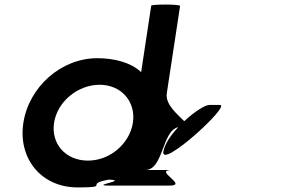

<svg xmlns="http://www.w3.org/2000/svg" viewBox="-20 -810 1286 838"><path d="M82 -274C58 -118 160 8 319 8C469 8 342 -6 455 -26C544 -23 370 0 455 0H720C805 0 646 -68 730 -68H614C694 -68 686 -239 758 -255C725 -220 698 -180 693 -148C681 -70 990 -352 940 -352H894C875 -352 828 -322 784 -281C760 -307 700 -352 708 -403L766 -784C767 -792 641 -792 640 -785L596 -495C551 -538 477 -556 405 -556C246 -556 106 -430 82 -274ZM216 -274C230 -366 319 -440 415 -440C510 -440 574 -366 560 -274C546 -184 461 -109 364 -109C265 -109 202 -184 216 -274Z"/></svg>

Font: Ampere
Style: SCIta
Weight: 400
Version: Version 1